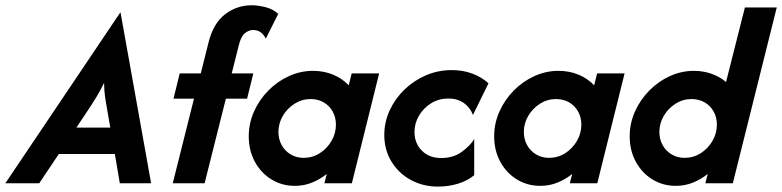

<svg xmlns="http://www.w3.org/2000/svg" viewBox="-64 -695 2965 728"><path d="M-43.8 0 391.7 -647.2H393.1L509 0H390.3L371.5 -111.1H159L84.7 0ZM225.7 -211.1H354.2L343.1 -275Q338.2 -300.7 334.7 -324.7Q331.2 -348.6 330.6 -380.6Q315.3 -349.3 300.3 -325Q285.4 -300.7 268.1 -275Z M591 0 671.5 -320.8H593.8L617.4 -416.7H697.2L727.1 -535.4Q745.1 -606.9 789.6 -641Q834 -675 890.3 -675Q914.6 -675 943.1 -667.7Q971.5 -660.4 991 -642.4L943.8 -548.6Q935.4 -564.6 924 -572.9Q912.5 -581.2 895.1 -581.2Q879.9 -581.2 864.9 -569.4Q850 -557.6 841.7 -524.3L814.6 -416.7H896.5L872.9 -320.8H792.4L711.8 0Z M1054.2 9.7Q1004.9 9.7 964.9 -14.9Q925 -39.6 902.1 -82.3Q879.2 -125 879.2 -177.8Q879.2 -227.8 899.3 -272.6Q919.4 -317.4 953.8 -352.1Q988.2 -386.8 1031.9 -406.6Q1075.7 -426.4 1122.9 -426.4Q1163.2 -426.4 1198.3 -412.2Q1233.3 -397.9 1258.3 -371.5L1269.4 -416.7H1373.6L1270.1 0H1166L1175 -35.4Q1150 -15.3 1119.4 -2.8Q1088.9 9.7 1054.2 9.7ZM1087.5 -96.5Q1120.8 -96.5 1148.6 -114.2Q1176.4 -131.9 1193.1 -160.8Q1209.7 -189.6 1209.7 -222.2Q1209.7 -250 1197.6 -271.9Q1185.4 -293.8 1163.9 -306.6Q1142.4 -319.4 1113.9 -319.4Q1080.6 -319.4 1052.8 -301.7Q1025 -284 1008.3 -255.6Q991.7 -227.1 991.7 -194.4Q991.7 -167.4 1003.8 -145.1Q1016 -122.9 1037.8 -109.7Q1059.7 -96.5 1087.5 -96.5Z M1596.5 12.5Q1540.3 12.5 1494.1 -12.5Q1447.9 -37.5 1420.5 -81.9Q1393.1 -126.4 1393.1 -183.3Q1393.1 -231.9 1413.5 -276.4Q1434 -320.8 1469.4 -355.2Q1504.9 -389.6 1551 -409.4Q1597.2 -429.2 1648.6 -429.2Q1691.7 -429.2 1726.7 -416Q1761.8 -402.8 1788.2 -379.2L1729.2 -259Q1719.4 -286.8 1695.1 -304.2Q1670.8 -321.5 1635.4 -321.5Q1600 -321.5 1570.8 -303.5Q1541.7 -285.4 1524.7 -256.6Q1507.6 -227.8 1507.6 -194.4Q1507.6 -152.1 1535.4 -124Q1563.2 -95.8 1609 -95.8Q1655.6 -95.8 1688.2 -120.1Q1720.8 -144.4 1734 -168.1V-30.6Q1707.6 -9 1671.9 1.7Q1636.1 12.5 1596.5 12.5Z M1984.7 9.7Q1935.4 9.7 1895.5 -14.9Q1855.6 -39.6 1832.6 -82.3Q1809.7 -125 1809.7 -177.8Q1809.7 -227.8 1829.9 -272.6Q1850 -317.4 1884.4 -352.1Q1918.8 -386.8 1962.5 -406.6Q2006.2 -426.4 2053.5 -426.4Q2093.8 -426.4 2128.8 -412.2Q2163.9 -397.9 2188.9 -371.5L2200 -416.7H2304.2L2200.7 0H2096.5L2105.6 -35.4Q2080.6 -15.3 2050 -2.8Q2019.4 9.7 1984.7 9.7ZM2018.1 -96.5Q2051.4 -96.5 2079.2 -114.2Q2106.9 -131.9 2123.6 -160.8Q2140.3 -189.6 2140.3 -222.2Q2140.3 -250 2128.1 -271.9Q2116 -293.8 2094.4 -306.6Q2072.9 -319.4 2044.4 -319.4Q2011.1 -319.4 1983.3 -301.7Q1955.6 -284 1938.9 -255.6Q1922.2 -227.1 1922.2 -194.4Q1922.2 -167.4 1934.4 -145.1Q1946.5 -122.9 1968.4 -109.7Q1990.3 -96.5 2018.1 -96.5Z M2498.6 9.7Q2449.3 9.7 2409.4 -14.9Q2369.4 -39.6 2346.5 -82.3Q2323.6 -125 2323.6 -177.8Q2323.6 -227.8 2343.8 -272.6Q2363.9 -317.4 2398.3 -352.1Q2432.6 -386.8 2476.4 -406.6Q2520.1 -426.4 2567.4 -426.4Q2602.1 -426.4 2633.7 -415.3Q2665.3 -404.2 2688.9 -384L2760.4 -666.7H2881.2L2714.6 0H2610.4L2619.4 -35.4Q2594.4 -15.3 2563.9 -2.8Q2533.3 9.7 2498.6 9.7ZM2531.9 -96.5Q2565.3 -96.5 2593.1 -114.2Q2620.8 -131.9 2637.5 -160.8Q2654.2 -189.6 2654.2 -222.2Q2654.2 -250 2642 -271.9Q2629.9 -293.8 2608.3 -306.6Q2586.8 -319.4 2558.3 -319.4Q2525 -319.4 2497.2 -301.7Q2469.4 -284 2452.8 -255.6Q2436.1 -227.1 2436.1 -194.4Q2436.1 -167.4 2448.3 -145.1Q2460.4 -122.9 2482.3 -109.7Q2504.2 -96.5 2531.9 -96.5Z"/></svg>

Font: Afacad
Style: Italic
Weight: 400
Italic angle: -14°
Designer: Kristian Moeller
Foundry: Dicotype
Version: Version 1.000